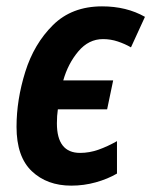

<svg xmlns="http://www.w3.org/2000/svg" viewBox="-20 -574 476 604"><path d="M348 -28V-130Q318 -113 289.5 -103Q261 -93 232 -93Q159 -93 159 -186Q159 -210 162 -230H317L336 -321H179Q194 -374 226.5 -412.5Q259 -451 304 -451Q328 -451 350.5 -443.5Q373 -436 392 -425L436 -521Q378 -554 301 -554Q206 -554 146.5 -495Q87 -436 59.5 -348Q32 -260 32 -175Q32 -81 80 -35.5Q128 10 204 10Q244 10 281.5 -0.5Q319 -11 348 -28Z"/></svg>

Font: Noto Sans UI SemiCondensed
Style: Bold Italic
Weight: 700
Width: 4
Designer: Monotype Design Team
Foundry: Monotype Imaging Inc.
Version: 1.001